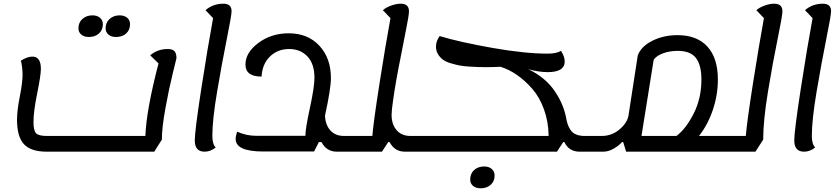

<svg xmlns="http://www.w3.org/2000/svg" viewBox="-20 -795 4523 1038"><path d="M607 -595Q582 -595 566.5 -608Q551 -621 551 -642Q551 -673 572.5 -692.5Q594 -712 627 -712Q652 -712 667.5 -699Q683 -686 683 -664Q683 -633 662 -614Q641 -595 607 -595ZM460 -595Q435 -595 419.5 -608Q404 -621 404 -642Q404 -673 425.5 -692.5Q447 -712 480 -712Q505 -712 520.5 -699Q536 -686 536 -664Q536 -633 515 -614Q494 -595 460 -595ZM233 25Q147 25 109.5 -15.5Q72 -56 72 -147Q72 -197 87 -273Q102 -349 102 -391Q102 -429 93 -467Q128 -489 155 -489Q201 -489 201 -423Q201 -388 181 -290Q161 -192 161 -136Q161 -88 175.5 -74Q190 -60 233 -60H766Q771 -200 837 -452L792 -496Q832 -530 887 -530Q912 -530 923 -518.5Q934 -507 934 -480Q934 -479 914 -398.5Q894 -318 874.5 -211Q855 -104 855 -40L814 25Z M1086 25Q1033 25 1033 -36Q1033 -86 1067.5 -310.5Q1102 -535 1132 -697L1091 -740Q1132 -775 1187 -775Q1232 -775 1232 -735Q1232 -712 1206 -583.5Q1180 -455 1154 -301Q1128 -147 1128 -61Q1128 -15 1146 2Q1119 25 1086 25Z M1402 24Q1254 24 1254 -44Q1254 -59 1262 -83Q1313 -61 1361 -61H1631Q1631 -99 1655.5 -212Q1680 -325 1680 -374Q1680 -450 1642 -490Q1604 -530 1543 -530Q1481 -530 1439.5 -489.5Q1398 -449 1394 -381Q1307 -381 1307 -446Q1307 -511 1377 -563Q1447 -615 1541 -615Q1644 -615 1706.5 -548Q1769 -481 1769 -373Q1769 -316 1737 -170Q1739 -120 1766 -90Q1793 -60 1840 -60H1879Q1895 -60 1889 -18Q1881 25 1865 25H1801Q1745 25 1718 -27H1704L1678 24Z M1866 25Q1850 25 1856 -17Q1864 -60 1880 -60H1993Q1999 -135 2031.5 -342.5Q2064 -550 2091 -697L2050 -740Q2067 -755 2095 -765Q2123 -775 2146 -775Q2191 -775 2191 -734Q2191 -712 2174 -628.5Q2157 -545 2133.5 -422Q2110 -299 2099 -205Q2097 -183 2097 -174Q2097 -123 2124 -91.5Q2151 -60 2199 -60H2246Q2262 -60 2256 -18Q2248 25 2232 25H2169Q2113 25 2086 -27H2079L2045 25Z M2233 25Q2217 25 2223 -17Q2231 -60 2247 -60H2946Q2945 -137 2921 -203.5Q2897 -270 2857.5 -315Q2818 -360 2774.5 -390Q2731 -420 2686 -434Q2644 -432 2612 -432Q2584 -432 2567 -432.5Q2550 -433 2517.5 -435Q2485 -437 2464.5 -441Q2444 -445 2417 -453Q2390 -461 2374.5 -472.5Q2359 -484 2348 -502Q2337 -520 2337 -543Q2337 -573 2357 -600Q2466 -567 2642 -536Q2818 -505 2941 -505Q2988 -505 3013 -520Q3033 -489 3033 -463Q3033 -405 2941 -405Q2892 -405 2836 -421Q2928 -377 2979 -302.5Q3030 -228 3043 -145Q3047 -128 3052 -115.5Q3057 -103 3067 -89Q3077 -75 3096 -67.5Q3115 -60 3141 -60H3181Q3197 -60 3191 -18Q3183 25 3167 25H3113Q3056 25 3031 -27H3025L2991 25ZM2578 223Q2553 223 2537.5 210Q2522 197 2522 176Q2522 144 2543 124.5Q2564 105 2598 105Q2623 105 2638.5 118.5Q2654 132 2654 154Q2654 185 2633 204Q2612 223 2578 223Z M3168 25Q3152 25 3158 -17Q3166 -60 3182 -60H3233Q3288 -60 3330 -96Q3372 -132 3378 -172L3428 -496Q3447 -545 3507.5 -575Q3568 -605 3643 -605Q3748 -605 3804.5 -543Q3861 -481 3861 -365Q3861 -282 3834 -201.5Q3807 -121 3759 -60H3898Q3914 -60 3908 -18Q3900 25 3884 25H3365L3349 -27H3343Q3325 -7 3297 9Q3269 25 3242 25ZM3643 -520Q3601 -520 3565 -507Q3529 -494 3514 -472L3448 -60H3637Q3688 -98 3730 -180.5Q3772 -263 3772 -365Q3772 -443 3742.5 -481.5Q3713 -520 3643 -520Z M3885 25Q3869 25 3875 -17Q3883 -60 3899 -60H4012Q4018 -135 4050.5 -342.5Q4083 -550 4110 -697L4069 -740Q4086 -755 4114 -765Q4142 -775 4165 -775Q4210 -775 4210 -734Q4210 -710 4184 -584Q4158 -458 4132 -300.5Q4106 -143 4106 -40L4064 25Z M4327 25Q4274 25 4274 -36Q4274 -86 4308.5 -310.5Q4343 -535 4373 -697L4332 -740Q4373 -775 4428 -775Q4473 -775 4473 -735Q4473 -712 4447 -583.5Q4421 -455 4395 -301Q4369 -147 4369 -61Q4369 -15 4387 2Q4360 25 4327 25Z"/></svg>

Font: Lemonada Light
Style: Regular
Weight: 300
Designer: Mohamed Gaber (Arabic), Eduardo Tunni (Latin)
Foundry: Kief Type Foundry
Version: Version 4.004